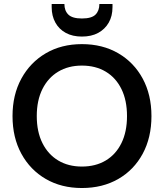

<svg xmlns="http://www.w3.org/2000/svg" viewBox="-20 -934 825 966"><path d="M392 12Q289 12 210.5 -33.5Q132 -79 87.5 -160.5Q43 -242 43 -350Q43 -457 87.5 -538.5Q132 -620 210.5 -666Q289 -712 392 -712Q496 -712 575 -666Q654 -620 698 -538.5Q742 -457 742 -350Q742 -242 698 -160.5Q654 -79 575 -33.5Q496 12 392 12ZM392 -96Q461 -96 512 -126.5Q563 -157 591 -214Q619 -271 619 -350Q619 -429 591 -486Q563 -543 512 -573.5Q461 -604 392 -604Q324 -604 273 -573.5Q222 -543 193.5 -486Q165 -429 165 -350Q165 -271 193.5 -214Q222 -157 273 -126.5Q324 -96 392 -96ZM392 -750Q345 -750 311 -768.5Q277 -787 258.5 -820.5Q240 -854 240 -898V-914H304Q304 -880 324 -860.5Q344 -841 392 -841Q441 -841 460.5 -860.5Q480 -880 480 -914H546V-898Q546 -853 527 -820Q508 -787 474 -768.5Q440 -750 392 -750Z"/></svg>

Font: DM Sans 28pt SemiBold
Style: Regular
Weight: 600
Version: Version 4.004;gftools[0.9.30]